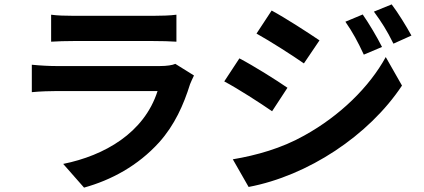

<svg xmlns="http://www.w3.org/2000/svg" viewBox="-20 -800 1932 875"><path d="M779 -509C766 -503 740 -499 709 -499H236C206 -499 165 -501 125 -505V-380C165 -384 213 -385 236 -385H698C637 -194 456 -91 268 -53L363 55C486 21 608 -44 705 -151C776 -230 817 -323 846 -416C850 -426 858 -444 864 -456ZM213 -610C241 -612 282 -613 313 -613H679C713 -613 758 -612 784 -610V-733C757 -729 710 -728 681 -728H313C280 -728 240 -729 213 -733Z M1633 -734 1554 -701C1588 -652 1610 -611 1638 -551L1721 -586C1699 -630 1661 -694 1633 -734ZM1765 -780 1684 -747C1719 -699 1743 -662 1773 -601L1855 -638C1832 -680 1794 -742 1765 -780ZM1218 -752 1149 -647C1212 -612 1312 -548 1365 -511L1436 -616C1386 -650 1281 -718 1218 -752ZM1041 -74 1113 52C1383 1 1661 -182 1812 -410L1738 -540C1663 -403 1529 -272 1366 -182C1263 -124 1148 -92 1041 -74ZM1071 -534 1002 -429C1066 -395 1165 -331 1220 -293L1290 -400C1241 -434 1136 -500 1071 -534Z"/></svg>

Font: Kinto Sans
Style: Bold
Weight: 700
Designer: Authors: Ryoko NISHIZUKA  (kana & ideographs); Paul D. Hunt (Latin, Greek & Cyrillic); Wenlong ZHANG  (bopomofo); Sandol
Foundry: Adobe Systems Incorporated, ookami Inc.
Version: Version 0.001